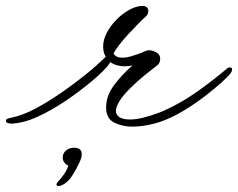

<svg xmlns="http://www.w3.org/2000/svg" viewBox="-109 -413 801 646"><path d="M335 13Q303 13 275.5 -0.5Q248 -14 248 -51Q248 -91 274.5 -126Q301 -161 329 -186L337 -193Q324 -190 311 -190Q282 -190 262 -204L259 -199Q252 -188 234 -170.5Q216 -153 199 -139Q157 -104 110 -72.5Q63 -41 17 -20Q-29 1 -70 3Q-73 3 -78.5 2Q-84 1 -87 -1Q-89 -3 -89 -6Q-89 -11 -85 -13Q-81 -15 -67 -18Q-33 -25 8 -46.5Q49 -68 93.5 -98.5Q138 -129 180 -163Q197 -176 215 -192.5Q233 -209 247 -222Q242 -230 240 -238.5Q238 -247 238 -256Q238 -280 251 -304Q264 -328 284 -348Q304 -368 327 -380.5Q350 -393 370 -393Q381 -393 385.5 -388Q390 -383 390 -377Q390 -364 381 -357Q374 -351 358.5 -335.5Q343 -320 325 -300.5Q307 -281 292.5 -262.5Q278 -244 273 -232Q276 -228 282 -223.5Q288 -219 305 -219Q317 -219 330 -223Q343 -227 355 -231Q367 -235 377 -240Q382 -242 386 -243Q390 -244 392 -244Q403 -244 416.5 -237Q430 -230 430 -215Q430 -210 428 -204Q426 -198 421 -194Q405 -182 378.5 -160.5Q352 -139 328 -115Q303 -90 292 -71Q281 -52 281 -40Q281 -27 292.5 -19Q304 -11 329 -11Q364 -11 421 -32Q435 -37 448 -43Q504 -69 555.5 -105.5Q607 -142 658 -185Q661 -186 665 -186Q672 -186 672 -179Q672 -174 668 -168Q662 -159 639 -138Q616 -117 582.5 -91Q549 -65 509.5 -41Q470 -17 430 -3Q413 3 387 8Q361 13 335 13ZM88 213Q81 213 81 207Q81 203 90 194Q95 189 105.5 174.5Q116 160 121 144Q114 142 108 134.5Q102 127 102 117Q102 103 113 93.5Q124 84 140 84Q166 84 166 106Q166 118 158 134Q149 154 134 178Q119 202 97 211Q92 213 88 213Z"/></svg>

Font: WindSong Medium
Style: Regular
Weight: 500
Designer: Robert E. Leuschke
Foundry: Robert E. Leuschke
Version: Version 1.010; ttfautohint (v1.8.3)